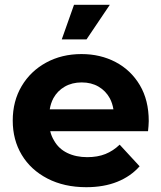

<svg xmlns="http://www.w3.org/2000/svg" viewBox="-20 -771 671 799"><path d="M339 8Q247 8 177.5 -28Q108 -64 70.5 -126.5Q33 -189 33 -269Q33 -350 70 -412.5Q107 -475 172 -510.5Q237 -546 319 -546Q398 -546 461.5 -512.5Q525 -479 562 -416.5Q599 -354 599 -267Q599 -258 598 -246.5Q597 -235 596 -225H189Q194 -204 205 -186Q224 -152 260 -134.5Q296 -117 343 -117Q386 -117 418.5 -130Q451 -143 478 -169L561 -79Q524 -37 468 -14.5Q412 8 339 8ZM452 -316Q448 -341 437 -362Q420 -393 390 -410.5Q360 -428 320 -428Q280 -428 249.5 -410.5Q219 -393 202 -362Q191 -341 187 -316ZM237 -607 288 -751H437L340 -607Z"/></svg>

Font: Montserrat Z
Style: Bold
Weight: 700
Designer: Julieta Ulanovsky
Foundry: Julieta Ulanovsky
Version: Version 8.000